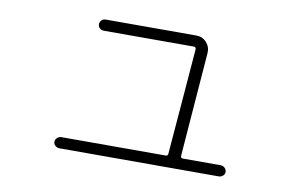

<svg xmlns="http://www.w3.org/2000/svg" viewBox="-59 -638 1118 712"><g transform="rotate(10 500.0 -282.0)"><path d="M200.2 -32.2Q191.4 -32.2 184.6 -38.1Q177.7 -43.9 177.7 -52.7Q177.7 -61.5 184.6 -67.9Q191.4 -74.2 200.2 -74.2H592.8Q601.6 -74.2 601.6 -83Q603.5 -109.4 617.7 -280.8Q631.8 -452.1 633.8 -481.4Q633.8 -490.2 626 -490.2H286.1Q277.3 -490.2 271 -496.1Q264.6 -502 264.6 -510.7Q264.6 -519.5 271 -525.9Q277.3 -532.2 286.1 -532.2H627.9Q651.4 -532.2 666.5 -515.1Q681.6 -498 679.7 -474.6L649.4 -83Q649.4 -74.2 657.2 -74.2H799.8Q808.6 -74.2 815.4 -67.9Q822.3 -61.5 822.3 -52.7Q822.3 -43.9 815.4 -38.1Q808.6 -32.2 799.8 -32.2Z"/></g></svg>

Font: Rounded Mgen+ 2m light
Style: Regular
Weight: 200
Designer: [Source Han Sans]
Ryoko NISHIZUKA  (kana & ideographs); Paul D. Hunt (Latin, Greek & Cyrillic); Wenlong ZHANG  (bopomofo
Version: Version 1.059.20150602